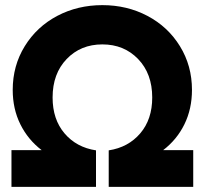

<svg xmlns="http://www.w3.org/2000/svg" viewBox="-20 -732 802 752"><path d="M24.9 0V-144H143.1Q89.4 -185.1 59.6 -245.4Q29.8 -305.7 29.8 -379.9Q29.8 -474.6 76.9 -551Q124 -627.4 204.1 -669.7Q284.2 -711.9 380.9 -711.9Q477.5 -711.9 557.6 -669.7Q637.7 -627.4 684.8 -551Q731.9 -474.6 731.9 -379.9Q731.9 -305.7 702.4 -245.4Q672.9 -185.1 619.1 -144H736.8V0H405.8V-143.1Q482.4 -154.8 529.3 -209.7Q576.2 -264.6 576.2 -350.1Q576.2 -443.4 521 -500.7Q465.8 -558.1 380.9 -558.1Q295.9 -558.1 241 -500.7Q186 -443.4 186 -350.1Q186 -264.6 232.7 -209.7Q279.3 -154.8 356 -143.1V0Z"/></svg>

Font: TASA Explorer
Style: Regular
Weight: 900
Designer: Weizhong Zhang
Foundry: Local Remote
Version: Version 1.000;Glyphs 3.1.2 (3151)